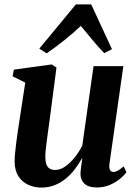

<svg xmlns="http://www.w3.org/2000/svg" viewBox="-20 -836 617 867"><path d="M167 11Q134 11 106.8 -1.8Q79.5 -14.5 63 -40.5Q46.5 -66.5 46 -106Q46 -122 48 -143.5Q50 -165 53 -189.2Q56 -213.5 59.5 -237Q63 -260.5 66 -280L94 -463L37 -491.5L42.5 -521.5L213.5 -545L235 -531L203 -285.5Q200 -265.5 197 -242.5Q194 -219.5 191 -198Q188 -176.5 186.2 -158.8Q184.5 -141 184.5 -130Q184.5 -108 189.2 -94.5Q194 -81 204 -74.8Q214 -68.5 229.5 -68.5Q252.5 -68.5 275 -84.5Q297.5 -100.5 317.5 -125.5Q337.5 -150.5 351.5 -178.5L402.5 -537.5H537L474 -94.5Q472 -76.5 477.2 -68Q482.5 -59.5 492 -59.5Q501 -59.5 512 -65.5Q523 -71.5 538.5 -85L551 -58Q542 -45.5 523 -29.5Q504 -13.5 477.2 -1.5Q450.5 10.5 417.5 10.5Q380 10.5 362.2 -5.8Q344.5 -22 343.5 -48Q343 -52 343.8 -60Q344.5 -68 345.8 -78.5Q347 -89 348.5 -100Q350 -111 351.5 -120.5L350 -121Q336.5 -96.5 318.5 -72.8Q300.5 -49 278 -30.2Q255.5 -11.5 227.8 -0.2Q200 11 167 11ZM190.5 -595 157.5 -616.5 322.5 -816H392L485.5 -614L450.5 -596Q424 -623.5 397.8 -655.2Q371.5 -687 345 -719Q311 -687 271.5 -655.2Q232 -623.5 190.5 -595Z"/></svg>

Font: Merriweather 72pt
Style: Bold Italic
Weight: 700
Italic angle: -7.8°
Version: Version 2.101